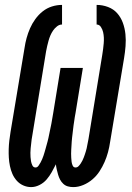

<svg xmlns="http://www.w3.org/2000/svg" viewBox="-20 -755 540 783"><path d="M279 8Q267 8 256.5 5Q246 2 238 -5.5Q230 -13 225 -22.5Q220 -32 217 -42.5Q214 -53 211.5 -63.5Q209 -74 208 -85Q200 -69 191 -53Q182 -37 170 -23Q158 -9 141 -0.5Q124 8 107 8Q90 8 74.5 1Q59 -6 48 -18.5Q37 -31 30.5 -46Q24 -61 20.5 -78Q17 -95 16 -112Q15 -129 15.5 -146.5Q16 -164 18 -181.5Q20 -199 23 -217L80 -559Q83 -580 88.5 -600Q94 -620 102.5 -639.5Q111 -659 124 -677Q137 -695 154 -708.5Q171 -722 191.5 -728.5Q212 -735 233 -735V-655Q222 -655 212.5 -647.5Q203 -640 196.5 -630.5Q190 -621 185.5 -610.5Q181 -600 178 -589Q175 -578 172.5 -567.5Q170 -557 168 -546L112 -204Q110 -195 109 -186Q108 -177 107 -168Q106 -159 105 -150Q104 -141 104 -132Q104 -123 104.5 -114.5Q105 -106 106.5 -97.5Q108 -89 112 -80.5Q116 -72 125 -72Q132 -72 137 -79Q142 -86 145.5 -92.5Q149 -99 152 -106Q155 -113 157.5 -120.5Q160 -128 162 -135Q164 -142 166 -149Q168 -156 170 -163.5Q172 -171 174 -178Q176 -185 177.5 -192.5Q179 -200 180.5 -207Q182 -214 183.5 -221.5Q185 -229 186.5 -236Q188 -243 189.5 -250.5Q191 -258 192 -265Q193 -272 194.5 -279.5Q196 -287 197 -294L227 -478H318L288 -294Q286 -286 285 -277.5Q284 -269 282.5 -260.5Q281 -252 280 -244Q279 -236 278 -227.5Q277 -219 276 -210.5Q275 -202 274 -194Q273 -186 272.5 -177.5Q272 -169 271.5 -161Q271 -153 270.5 -144.5Q270 -136 270 -128Q270 -120 270.5 -111.5Q271 -103 272 -95Q273 -87 276.5 -79.5Q280 -72 288 -72Q295 -72 300 -77Q305 -82 309 -88Q313 -94 316 -100Q319 -106 321.5 -112.5Q324 -119 326 -125Q328 -131 330 -137.5Q332 -144 333.5 -150.5Q335 -157 336 -163.5Q337 -170 338.5 -176Q340 -182 341 -189L397 -531Q399 -543 400.5 -555Q402 -567 403 -578.5Q404 -590 403.5 -601.5Q403 -613 400.5 -624Q398 -635 391.5 -645Q385 -655 374 -655V-735Q398 -735 420.5 -726.5Q443 -718 458 -701Q473 -684 481 -662Q489 -640 491.5 -616Q494 -592 492 -567Q490 -542 486 -518L429 -176Q426 -155 420.5 -134.5Q415 -114 406.5 -94.5Q398 -75 386 -56.5Q374 -38 357 -23.5Q340 -9 319.5 -0.5Q299 8 279 8Z"/></svg>

Font: Iosevka Slab Medium Oblique
Style: Regular
Weight: 500
Italic angle: -9°
Monospace: yes
Designer: Belleve Invis
Foundry: Belleve Invis
Version: Version 11.1.1; ttfautohint (v1.8.3)